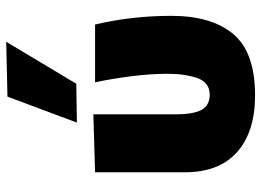

<svg xmlns="http://www.w3.org/2000/svg" viewBox="-132 -694 841 618"><g transform="rotate(-90 289.0 -385.5)"><path d="M290.5 14.5Q173.5 14.5 108.2 -43.2Q43 -101 43 -211V-500.5L229.5 -506V-243Q229.5 -183 244.2 -157.2Q259 -131.5 292.5 -131.5Q332 -131.5 346 -171Q360 -210.5 360 -267.5Q360 -323 351.8 -386.5Q343.5 -450 332.5 -500.5H518.5Q531.5 -447 539 -384.8Q546.5 -322.5 546.5 -255Q546.5 -125 487.5 -55.2Q428.5 14.5 290.5 14.5ZM203 -559Q224 -615 244.8 -671Q265.5 -727 286.5 -782.5L463 -786.5Q428 -728 394.2 -671.5Q360.5 -615 328 -561Z"/></g></svg>

Font: Commissioner ExtraBold
Style: Regular
Weight: 800
Designer: Kostas Bartsokas
Foundry: Kostas Bartsokas
Version: Version 1.000; ttfautohint (v1.8.3)